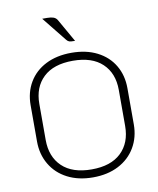

<svg xmlns="http://www.w3.org/2000/svg" viewBox="-99 -1005 896 1090"><g transform="rotate(-10 349.0 -459.5)"><path d="M70 -247V-456Q70 -530 104 -587.5Q138 -645 201 -677Q264 -709 349 -709Q434 -709 497 -677Q560 -645 594 -587.5Q628 -530 628 -456V-247Q628 -173 593.5 -114.5Q559 -56 496 -23.5Q433 9 349 9Q265 9 202 -23.5Q139 -56 104.5 -114.5Q70 -173 70 -247ZM578 -247V-455Q578 -551 519 -607Q460 -663 349 -663Q238 -663 179 -607Q120 -551 120 -455V-247Q120 -150 179 -93.5Q238 -37 349 -37Q460 -37 519 -93.5Q578 -150 578 -247ZM333 -787 220 -928H248Q270 -928 284.5 -923Q299 -918 307 -904L382 -772Q357 -772 348.5 -775Q340 -778 333 -787Z"/></g></svg>

Font: K2D Thin
Style: Regular
Weight: 100
Designer: Katatrad Aksorn Co.,Ltd.
Foundry: Cadson Demak Co.,Ltd.
Version: Version 1.000; ttfautohint (v1.6)